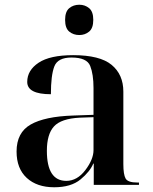

<svg xmlns="http://www.w3.org/2000/svg" viewBox="-20 -781 645 811"><path d="M209 10Q280 10 320 -23Q360 -56 374 -90H376V0H567V-10H560Q520 -10 510.5 -27Q501 -44 501 -88V-394Q501 -466 451.5 -507Q402 -548 289 -548Q191 -548 143 -516Q95 -484 95 -435Q95 -383 195 -383Q195 -463 209.5 -500.5Q224 -538 282 -538Q347 -538 361 -502.5Q375 -467 375 -409V-296L289 -293Q169 -289 109.5 -255Q50 -221 50 -141Q50 -69 93 -29.5Q136 10 209 10ZM260 -17Q178 -17 178 -144Q178 -214 208 -247Q238 -280 317 -284L375 -286V-147Q375 -108 340.5 -62.5Q306 -17 260 -17ZM315 -633Q339 -633 356.5 -647.5Q374 -662 374 -697Q374 -732 356.5 -746.5Q339 -761 315 -761Q290 -761 272.5 -746.5Q255 -732 255 -697Q255 -662 272.5 -647.5Q290 -633 315 -633Z"/></svg>

Font: Noto Serif Display Semi
Style: Regular
Weight: 600
Designer: Monotype Design Team
Foundry: Monotype Imaging Inc.
Version: Version 1.900